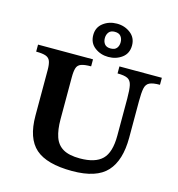

<svg xmlns="http://www.w3.org/2000/svg" viewBox="-129 -1010 1057 1137"><g transform="rotate(15 399.5 -442.0)"><path d="M416 14Q260 14 191 -47Q122 -108 122 -247V-526Q122 -561 115 -580Q108 -599 88 -606.5Q68 -614 28 -614V-657H365V-614Q325 -614 304.5 -606.5Q284 -599 277.5 -579Q271 -559 271 -521V-265Q271 -200 286 -156.5Q301 -113 338 -91.5Q375 -70 441 -70Q535 -70 578 -112.5Q621 -155 621 -258V-485Q621 -538 615 -566Q609 -594 589 -604Q569 -614 527 -614V-657H787V-614Q744 -614 723.5 -604Q703 -594 697.5 -567Q692 -540 692 -488V-264Q692 -125 628.5 -55.5Q565 14 416 14ZM448 -694Q401 -694 365 -721Q329 -748 329 -797Q329 -844 364.5 -871Q400 -898 448 -898Q496 -898 531.5 -870.5Q567 -843 567 -796Q567 -747 531.5 -720.5Q496 -694 448 -694ZM448 -746Q474 -746 485.5 -760.5Q497 -775 497 -797Q497 -818 485.5 -833Q474 -848 448 -848Q423 -848 411.5 -833Q400 -818 400 -797Q400 -775 411.5 -760.5Q423 -746 448 -746Z"/></g></svg>

Font: STIX Two Text
Style: Bold
Weight: 700
Designer: Ross Mills, John Hudson & Paul Hanslow, Tiro Typeworks Ltd; with prior portions MicroPress Inc., and Coen Hoffman.
Foundry: Tiro Typeworks Ltd
Version: Version 2.13 b171